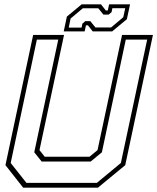

<svg xmlns="http://www.w3.org/2000/svg" viewBox="-20 -860 721 880"><path d="M86 0 5 -103 132 -700H273.5L161 -172L185 -141.5H390L427 -172L539.5 -700H681L554 -103L429 0ZM101 -22H424L534 -113L654.5 -678.5H556.5L447 -162L395.5 -119.5H171L137 -162L247 -678.5H149L29 -113ZM272 -716 286.5 -784 354 -840H443L465 -812H474L480 -840H576L561.5 -772L494 -716H405L383 -744H374L368 -716ZM295 -733.5H354L357.5 -751.5L371 -763H394L417.5 -734H489L545 -781L554 -822.5H495L491.5 -804.5L478 -793H454L430.5 -822H359.5L303.5 -775Z"/></svg>

Font: Tourney Thin ExtraLight
Style: Italic
Weight: 250
Italic angle: -12°
Version: Version 1.015